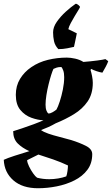

<svg xmlns="http://www.w3.org/2000/svg" viewBox="-52 -782 595 1020"><path d="M150 218Q67 218 19 176Q-29 134 -32 67Q-13 58 25.5 45.5Q64 33 104 21Q66 4 42 -20Q18 -44 18 -85Q34 -90 64.5 -100Q95 -110 127 -122Q159 -134 179 -143Q149 -144 114.5 -156.5Q80 -169 56 -198Q32 -227 32 -278Q32 -326 54.5 -363Q77 -400 114 -425Q153 -452 202.5 -464Q252 -476 303 -476Q323 -476 347.5 -470.5Q372 -465 391 -453Q430 -456 464 -460.5Q498 -465 508 -468L523 -457Q519 -445 510 -428Q501 -411 492 -396Q478 -398 460.5 -404Q443 -410 432 -416L429 -410Q433 -398 437 -378Q441 -358 441 -342Q441 -283 413.5 -243Q386 -203 341 -175.5Q296 -148 244 -127Q225 -116 205 -107Q185 -98 166 -91Q179 -81 205 -72Q231 -63 263 -55Q295 -47 326 -38Q371 -24 404.5 -7Q438 10 438 37Q438 86 412 120.5Q386 155 343 176.5Q300 198 249.5 208Q199 218 150 218ZM205 -179Q216 -179 228.5 -186.5Q241 -194 248 -200Q256 -214 265.5 -243Q275 -272 282 -306.5Q289 -341 289 -372Q289 -394 284 -407.5Q279 -421 274 -426Q259 -426 249.5 -423Q240 -420 232 -416Q227 -406 220 -384Q213 -362 206 -333.5Q199 -305 194.5 -276.5Q190 -248 190 -226Q190 -206 195 -194Q200 -182 205 -179ZM145 162Q175 170 210 170Q233 170 257 166Q281 162 300 155Q304 145 306.5 127Q309 109 309 97Q271 79 230.5 65Q190 51 152 39L92 69Q93 83 102.5 102.5Q112 122 124 139Q136 156 145 162ZM258 -521Q240 -540 235 -563Q230 -586 230 -610Q230 -638 250 -666.5Q270 -695 297.5 -720Q325 -745 350 -762Q357 -762 365 -755Q373 -748 373 -745Q373 -742 364.5 -728.5Q356 -715 345 -696.5Q334 -678 324 -659.5Q314 -641 311 -627L356 -605Q355 -600 352 -584.5Q349 -569 345.5 -553.5Q342 -538 341 -533Q328 -530 305.5 -525.5Q283 -521 258 -521Z"/></svg>

Font: Albura ExtraBold
Style: Italic
Weight: 758
Italic angle: -7°
Designer: Mercedes Jáuregui
Foundry: Omnibus-Type Team
Version: Version 1.000; ttfautohint (v1.8.3)